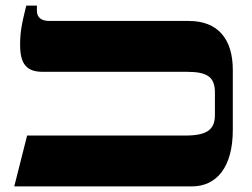

<svg xmlns="http://www.w3.org/2000/svg" viewBox="-20 -667 903 687"><path d="M31 0H666C756 0 813 -70 813 -202V-417C813 -529 758 -592 656 -592H157C127 -592 112 -605 112 -629V-647H74C57 -579 52 -551 52 -506C52 -437 76 -410 133 -410H649C721 -410 749 -392 749 -336V-255C749 -203 720 -182 643 -182H77Z"/></svg>

Font: Noto Serif Hebrew Extra
Style: Regular
Weight: 800
Designer: Monotype Design Team
Foundry: Monotype Imaging Inc.
Version: Version 1.901